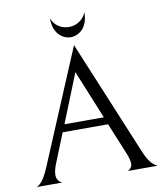

<svg xmlns="http://www.w3.org/2000/svg" viewBox="-95 -961 878 1037"><g transform="rotate(-10 344.0 -442.5)"><path d="M211 -267 147 -108Q132 -71 132 -47Q132 -14 162 0H19Q29 0 48 -20Q67 -40 92 -99L353 -720L612 -96Q634 -42 654.5 -22Q675 -2 687 0H521Q546 -12 546 -37Q546 -58 530 -97L460 -267ZM444 -308 335 -575 228 -308ZM410 -795Q397 -781 379.5 -773Q362 -765 345 -765Q307 -765 279 -795Q250 -827 250 -885Q262 -854 287.5 -837.5Q313 -821 344 -821Q375 -821 400.5 -837.5Q426 -854 439 -885Q439 -829 410 -795Z"/></g></svg>

Font: BellefairVN
Style: Regular
Weight: 400
Designer: Nick Shinn, Liron Lavi Turkenic
Foundry: Shinntype
Version: Version 1.003